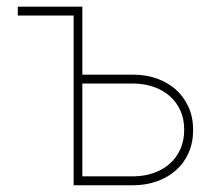

<svg xmlns="http://www.w3.org/2000/svg" viewBox="-20 -548 640 568"><path d="M32.7 -528.3H223.6V-327.1H377Q413.6 -326.7 445.3 -315.2Q477.1 -303.7 500.5 -282.7Q523.9 -261.7 537.6 -231.7Q551.3 -201.7 551.3 -163.6Q551.3 -125.5 537.8 -95.5Q524.4 -65.4 500.7 -44.4Q477.1 -23.4 445.3 -12Q413.6 -0.5 377 0H197.8V-502H32.7ZM223.6 -300.8V-26.4H377Q408.2 -26.9 435.1 -36.4Q461.9 -45.9 481.9 -63.5Q502 -81.1 513.4 -106.4Q524.9 -131.8 524.9 -164.6Q524.9 -196.8 513.2 -221.9Q501.5 -247.1 481.4 -264.4Q461.4 -281.7 434.6 -291Q407.7 -300.3 377 -300.8Z"/></svg>

Font: Roboto Mono Thin
Style: Regular
Weight: 250
Designer: Google
Version: Version 2.000985; 2015; ttfautohint (v1.3)